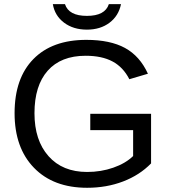

<svg xmlns="http://www.w3.org/2000/svg" viewBox="-20 -889 818 919"><path d="M49.8 -347.2Q49.8 -514.6 139.9 -606.4Q230 -698.2 393.1 -698.2Q507.3 -698.2 578.4 -659.4Q649.4 -620.6 688 -536.1L599.1 -509.8Q569.8 -567.4 518.8 -594.7Q467.8 -622.1 390.1 -622.1Q271.5 -622.1 208.3 -550.5Q145 -479 145 -347.2Q145 -217.3 212.2 -141.6Q279.3 -65.9 397 -65.9Q463.4 -65.9 522.2 -86.4Q581.1 -106.9 617.2 -142.1V-266.1H412.1V-344.2H703.1V-106.9Q648.4 -50.8 569.3 -20.5Q490.2 9.8 397 9.8Q235.4 9.8 142.6 -85.9Q49.8 -181.6 49.8 -347.2ZM396 -747.1Q331.1 -747.1 286.6 -780.5Q242.2 -814 232.9 -869.1H291Q309.1 -813 396 -813Q482.9 -813 501 -869.1H559.1Q547.9 -813 503.9 -780Q460 -747.1 396 -747.1Z"/></svg>

Font: Libra Sans Modern
Style: Regular
Weight: 400
Foundry: Stefan Peev, Context Ltd
Version: Version 1.000